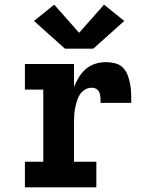

<svg xmlns="http://www.w3.org/2000/svg" viewBox="-20 -805 640 825"><path d="M87 0V-110H166V-420H87V-530H298V-432Q307 -454 319.5 -474Q332 -494 349.5 -509Q367 -524 389.5 -531Q412 -538 436 -538Q455 -538 475 -533Q495 -528 508.5 -514Q522 -500 529 -481Q536 -462 539.5 -442.5Q543 -423 543.5 -403Q544 -383 544 -363H412Q412 -370 412 -377.5Q412 -385 411 -392Q410 -399 407.5 -406Q405 -413 400 -418.5Q395 -424 387.5 -426Q380 -428 373 -428Q358 -428 344.5 -419.5Q331 -411 323 -398.5Q315 -386 310.5 -371Q306 -356 303 -341Q300 -326 299 -311Q298 -296 298 -281V-110H394V0ZM259 -596 240 -613 126 -715 213 -785 320 -664 427 -785 514 -715 381 -596Z"/></svg>

Font: Iosevka Slab XBdEx
Style: Regular
Weight: 800
Width: 7
Monospace: yes
Designer: Belleve Invis
Foundry: Belleve Invis
Version: Version 11.1.0; ttfautohint (v1.8.3)